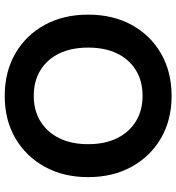

<svg xmlns="http://www.w3.org/2000/svg" viewBox="14 -766 764 833"><g transform="rotate(-90 396.5 -350.0)"><path d="M396 12Q292 12 213 -34Q134 -80 89 -161.5Q44 -243 44 -350Q44 -457 89 -538.5Q134 -620 213 -666Q292 -712 396 -712Q501 -712 580.5 -666Q660 -620 704.5 -538.5Q749 -457 749 -350Q749 -243 704.5 -161.5Q660 -80 580.5 -34Q501 12 396 12ZM397 -114Q461 -114 508 -143Q555 -172 580.5 -224.5Q606 -277 606 -350Q606 -423 580.5 -475.5Q555 -528 508 -557Q461 -586 397 -586Q333 -586 286 -557Q239 -528 213 -475.5Q187 -423 187 -350Q187 -277 213 -224.5Q239 -172 286 -143Q333 -114 397 -114Z"/></g></svg>

Font: DM Sans 24pt ExtraBold
Style: Regular
Weight: 800
Designer: Colophon Foundry, Jonny Pinhorn
Foundry: Colophon Foundry
Version: Version 4.004;gftools[0.9.30]